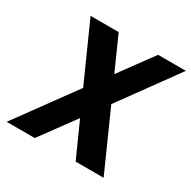

<svg xmlns="http://www.w3.org/2000/svg" viewBox="-156 -852 1000 1005"><g transform="rotate(30 344.0 -350.0)"><path d="M520 -700 372 -498 282 -700H112L267 -354L9 0H179L332 -209L426 0H595L437 -354L688 -700Z"/></g></svg>

Font: Unageo
Style: ExtraBold-Italic
Weight: 800
Designer: Richard Sepsi
Foundry: Richard Sepsi
Version: Version 2.000